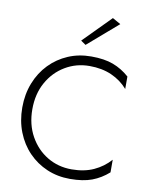

<svg xmlns="http://www.w3.org/2000/svg" viewBox="-101 -1024 887 1109"><g transform="rotate(10 342.5 -470.0)"><path d="M103 -350Q103 -440 141 -508Q179 -576 243.5 -614.5Q308 -653 386 -653Q459 -653 515.5 -628Q572 -603 611 -558V-631Q567 -670 515 -689.5Q463 -709 386 -709Q313 -709 251 -682.5Q189 -656 142.5 -608Q96 -560 70 -494Q44 -428 44 -350Q44 -272 70 -206Q96 -140 142.5 -92Q189 -44 251 -17.5Q313 9 386 9Q463 9 515 -10.5Q567 -30 611 -69V-143Q571 -98 515.5 -72.5Q460 -47 386 -47Q307 -47 243 -85.5Q179 -124 141 -192.5Q103 -261 103 -350ZM518 -922 470 -949 312 -789 341 -769Z"/></g></svg>

Font: Jost-300-LightPL
Style: Regular
Weight: 300
Version: Version 3.300; ttfautohint (v0.97) -l 8 -r 50 -G 200 -x 14 -